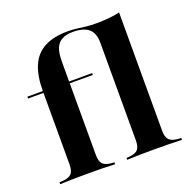

<svg xmlns="http://www.w3.org/2000/svg" viewBox="-115 -745 855 858"><g transform="rotate(-20 313.0 -315.5)"><path d="M25 -408.9V-417.7H333.1V-408.9ZM161.3 -2.4Q125.8 -2.4 97.2 -2Q68.5 -1.6 29 0V-8.9L43.5 -9.7Q74.2 -12.1 86.3 -25Q98.4 -37.9 98.4 -69.4V-208.9H223.4V-69.4Q223.4 -37.9 235.5 -25Q247.6 -12.1 278.2 -9.7L290.3 -8.9V0Q252.4 -1.6 224.2 -2Q196 -2.4 161.3 -2.4ZM98.4 -208.9V-417.7Q98.4 -490.3 119 -537.5Q139.5 -584.7 183.1 -607.7Q226.6 -630.6 295.2 -630.6Q318.5 -630.6 338.3 -627.8Q358.1 -625 379 -622.6Q400 -620.2 427.4 -620.2Q456.5 -620.2 487.1 -623Q517.7 -625.8 538.7 -631.5V-208.9H413.7V-533.9Q413.7 -562.9 403.2 -582.3Q392.7 -601.6 370.6 -610.9Q348.4 -620.2 314.5 -620.2Q283.1 -620.2 262.5 -609.3Q241.9 -598.4 232.7 -575.4Q223.4 -552.4 223.4 -513.7V-208.9ZM476.6 -2.4Q441.9 -2.4 413.7 -2Q385.5 -1.6 347.6 0V-8.9L359.7 -9.7Q390.3 -12.1 402 -25Q413.7 -37.9 413.7 -69.4V-208.9H538.7V-69.4Q538.7 -37.9 551.2 -25Q563.7 -12.1 594.4 -9.7L608.1 -8.9V0Q570.2 -1.6 541.1 -2Q512.1 -2.4 476.6 -2.4Z"/></g></svg>

Font: Playfair 144pt SemiExpanded ExtraBold
Style: Regular
Weight: 800
Width: 6
Designer: Claus Eggers Sørensen
Foundry: Claus Eggers Sørensen
Version: Version 2.203